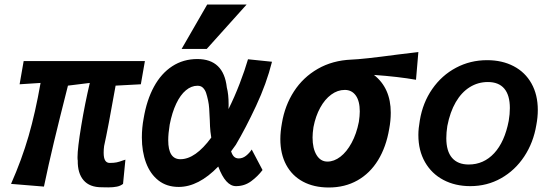

<svg xmlns="http://www.w3.org/2000/svg" viewBox="-20 -822 2440 852"><path d="M325 -110Q324 -113 324 -124.5Q324 -164 340.5 -263.8Q357 -363.5 378.5 -454L281.5 -442Q243 -290.5 219 -190.2Q195 -90 175 6L29 -6Q76.5 -113.5 106.8 -218Q137 -322.5 160 -454L67 -448L85 -551H623L605 -448L493 -442Q459 -250 442 -174Q440 -159.5 440 -144.5Q440 -120.5 446.8 -109.8Q453.5 -99 467 -99Q485.5 -99 497.5 -101.5Q509.5 -104 525.5 -110L536.5 -113.5L526 -6Q514.5 3 498.5 6.2Q482.5 9.5 461 9.5L431 9Q377.5 9 350.8 -22.2Q324 -53.5 325 -110Z M609.5 -212Q609.5 -255 617.5 -297Q631 -378 663.2 -437.2Q695.5 -496.5 744.5 -528.2Q793.5 -560 855.5 -560Q972.5 -560 986.5 -434Q994.5 -404 994.5 -357.5L994 -338Q1020.5 -391 1043.5 -450.8Q1066.5 -510.5 1080.5 -559L1187 -548Q1162.5 -450.5 1116.2 -351.8Q1070 -253 1026.5 -179.5L1005.5 -150.5Q1010.5 -134.5 1018.5 -126.8Q1026.5 -119 1039.5 -119Q1057 -119 1072 -131Q1087 -143 1097 -158.5L1145 -67.5Q1124 -39.5 1094.5 -17.8Q1065 4 1027 4Q981 4 948.5 -83Q861 7.5 773 7.5Q720 7.5 683.2 -21.2Q646.5 -50 628 -99.8Q609.5 -149.5 609.5 -212ZM786 -605 899.5 -802H1074.5L897.5 -605ZM726.5 -199.5Q726.5 -115.5 780.5 -115.5Q847 -115.5 917.5 -211.5Q913 -238.5 912 -261L911 -288Q909.5 -323 908.2 -341Q907 -359 903.5 -375.5Q899 -396.5 894.5 -409.8Q890 -423 881 -432.2Q872 -441.5 856.5 -441.5Q829 -441.5 804.8 -421.2Q780.5 -401 762 -362Q743.5 -323 733 -269Q726.5 -229.5 726.5 -199.5Z M1224 -205Q1224 -236.5 1231 -275.5Q1244 -354 1284.5 -416.5Q1325 -479 1390.2 -516.5Q1455.5 -554 1539.5 -557.5Q1588 -559 1745 -580Q1804.5 -587.5 1836.5 -591L1826 -468Q1746.5 -482 1639.5 -489.5Q1714 -431 1714 -322Q1714 -286 1707 -249.5Q1693.5 -170 1657.8 -111.5Q1622 -53 1566.2 -21.5Q1510.5 10 1439 10Q1373 10 1324.5 -16Q1276 -42 1250 -90.5Q1224 -139 1224 -205ZM1572.5 -281.5Q1576.5 -308.5 1576.5 -327.5Q1576.5 -373.5 1558.8 -398.2Q1541 -423 1510 -423Q1478 -423 1449.8 -402.2Q1421.5 -381.5 1401 -344.2Q1380.5 -307 1371 -258Q1367 -231.5 1367 -212Q1367 -163 1384.8 -134Q1402.5 -105 1433 -105Q1462.5 -105 1490.5 -126.5Q1518.5 -148 1540.2 -188Q1562 -228 1572.5 -281.5Z M1836.5 -223Q1836.5 -251.5 1843 -288Q1856 -366.5 1898.2 -427.2Q1940.5 -488 2003.8 -521.5Q2067 -555 2141.5 -555Q2208.5 -555 2259.5 -528.2Q2310.5 -501.5 2338.5 -451.5Q2366.5 -401.5 2366.5 -334Q2366.5 -301.5 2360 -267.5Q2347 -189 2306.2 -127.5Q2265.5 -66 2203.5 -31Q2141.5 4 2067 4Q2000 4 1947.8 -23.5Q1895.5 -51 1866 -102.5Q1836.5 -154 1836.5 -223ZM2237.5 -286Q2242.5 -315.5 2242.5 -342.5Q2242.5 -399.5 2217.8 -428.8Q2193 -458 2145 -458Q2101 -458 2064.5 -435.2Q2028 -412.5 2002.5 -368.8Q1977 -325 1965 -263Q1960.5 -234 1960.5 -209Q1960.5 -151 1986 -121.5Q2011.5 -92 2060 -92Q2126.5 -92 2173 -142.2Q2219.5 -192.5 2237.5 -286Z"/></svg>

Font: JuliaMono Black
Style: Italic
Weight: 900
Italic angle: -9°
Monospace: yes
Designer: cormullion
Foundry: corm
Version: Version 0.057; ttfautohint (v1.8.4)